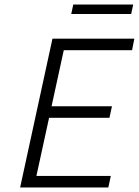

<svg xmlns="http://www.w3.org/2000/svg" viewBox="-20 -829 614 849"><path d="M569 -809 560 -767H295L304 -809ZM564 -607H262L208 -359H475L464 -308H197L141 -51H470L459 0H69L212 -658H574Z"/></svg>

Font: EauTestText Semilight
Style: Italic
Weight: 300
Italic angle: -12°
Designer: Christian Thalmann (Catharsis Fonts)
Version: Version 0.001;PS 000.001;hotconv 1.0.88;makeotf.lib2.5.64775